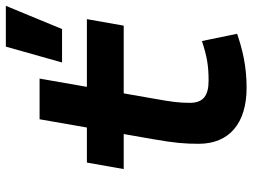

<svg xmlns="http://www.w3.org/2000/svg" viewBox="-120 -704 835 634"><g transform="rotate(-90 297.0 -387.5)"><path d="M323.7 9.8C397 9.8 451.2 -4.4 502 -21.5L478 -137.7C427.2 -121.1 396.5 -115.7 347.7 -115.7C296.4 -115.7 273.9 -134.3 273.9 -177.7C273.9 -213.9 277.3 -238.3 288.6 -301.3L305.2 -396H528.8L550.3 -517.6H326.7L354 -673.8H219.7L192.4 -517.6H76.7L55.2 -396H170.9L154.3 -301.3C141.1 -226.1 138.7 -193.4 138.7 -148.4C138.7 -47.4 206.5 9.8 323.7 9.8ZM407.2 -599.6H517.6L594.2 -785.2H459.5Z"/></g></svg>

Font: Cascadia Mono PL
Style: Bold Italic
Weight: 700
Italic angle: -10°
Monospace: yes
Designer: Aaron Bell
Foundry: Saja Typeworks
Version: Version 2404.023